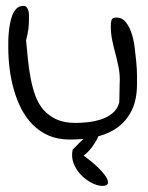

<svg xmlns="http://www.w3.org/2000/svg" viewBox="-20 -468 496 644"><path d="M223.6 34.2Q245.1 11.7 259.8 -2Q237.3 0 213.9 0Q173.8 0 143.6 -13.2Q113.3 -26.4 90.3 -49.3Q67.4 -72.3 51.8 -102.5Q36.1 -132.8 26.4 -167.5Q16.6 -202.1 12.2 -237.8Q7.8 -273.4 7.8 -306.6V-328.1Q7.8 -341.8 9.3 -357.4Q10.7 -373 13.7 -389.2Q16.6 -405.3 22 -418.5Q27.3 -431.6 36.1 -439.9Q44.9 -448.2 57.6 -448.2Q65.4 -448.2 69.3 -443.8Q73.2 -439.5 75.2 -432.1Q77.1 -424.8 77.1 -418V-405.3Q77.1 -394.5 76.7 -386.7Q76.2 -378.9 75.2 -370.6Q74.2 -362.3 72.3 -353.5Q70.3 -344.7 67.4 -333Q70.3 -301.8 73.7 -268.6Q77.1 -235.4 83 -204.6Q88.9 -173.8 98.6 -147Q108.4 -120.1 125.5 -100.1Q142.6 -80.1 168.9 -67.9Q195.3 -55.7 233.4 -55.7Q252 -55.7 274.4 -58.1Q296.9 -60.5 318.4 -67.4Q339.8 -74.2 356.9 -87.9Q374 -101.6 379.9 -124Q379.9 -127.9 380.4 -138.7Q380.9 -149.4 380.9 -161.6Q380.9 -173.8 381.3 -184.6Q381.8 -195.3 381.8 -200.2Q381.8 -223.6 377 -246.6Q372.1 -269.5 366.2 -291.5Q360.4 -313.5 356 -335Q351.6 -356.4 351.6 -379.9Q351.6 -392.6 354 -400.9Q356.4 -409.2 371.1 -409.2Q388.7 -409.2 400.4 -395.5Q412.1 -381.8 419.9 -360.4Q427.7 -338.9 431.2 -312.5Q434.6 -286.1 437 -260.7Q439.5 -235.4 439.5 -214.8V-185.5Q439.5 -134.8 422.4 -99.1Q405.3 -63.5 375 -41Q346.7 -20.5 309.6 -10.7Q307.6 -7.8 306.6 -2.9Q299.8 9.8 288.1 25.9Q276.4 42 260.7 53.7Q300.8 84 319.3 104.5Q337.9 125 341.3 137.2Q344.7 149.4 335.9 153.3Q327.1 157.2 312 154.3Q296.9 151.4 279.8 141.1Q262.7 130.9 248.5 115.2Q234.4 99.6 226.6 79.1Q218.8 58.6 223.6 34.2Z"/></svg>

Font: Swanky and Moo Moo Cyrillic
Style: Regular
Weight: 400
Designer: Kimberly Geswein; Denis Ignatov
Foundry: Kimberly Geswein; Denis Ignatov
Version: Version 1.003 June 27, 2018